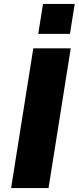

<svg xmlns="http://www.w3.org/2000/svg" viewBox="-20 -949 397 969"><path d="M36 0 148 -705H337L225 0ZM173 -778 197 -929H357L333 -778Z"/></svg>

Font: Nunito Sans 9pt Black
Style: Italic
Weight: 900
Italic angle: -9°
Version: Version 3.101;gftools[0.9.27]